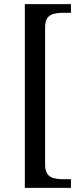

<svg xmlns="http://www.w3.org/2000/svg" viewBox="-20 -780 400 928"><path d="M100 128V-760H323V-718H280Q258 -718 239 -713Q220 -708 209 -693Q198 -678 198 -646V14Q198 45 209 60.5Q220 76 239 81Q258 86 280 86H323V128Z"/></svg>

Font: Noto Serif Georgian
Style: Regular
Weight: 400
Designer: Monotype Design Team, Akaki Razmadze
Foundry: Google LLC
Version: Version 2.002